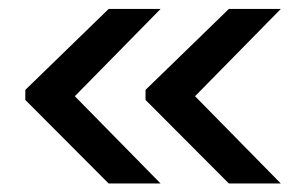

<svg xmlns="http://www.w3.org/2000/svg" viewBox="-20 -458 682 440"><path d="M427 -237.5 623.5 -37.5H504.5L313.5 -229V-252L504.5 -437.5H623.5ZM151.5 -237.5 348 -37.5H229L38 -229V-252L229 -437.5H348Z"/></svg>

Font: Anek Latin Expanded Medium
Style: Regular
Weight: 500
Width: 7
Designer: Yesha Goshar
Foundry: Ek Type
Version: Version 1.003